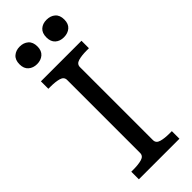

<svg xmlns="http://www.w3.org/2000/svg" viewBox="-293 -949 984 984"><g transform="rotate(-45 199.5 -456.5)"><path d="M167 -849Q167 -818 148.5 -802Q130 -786 102 -786Q74 -786 55.5 -802Q37 -818 37 -849Q37 -881 55.5 -897Q74 -913 102 -913Q130 -913 148.5 -897Q167 -881 167 -849ZM362 -849Q362 -818 343.5 -802Q325 -786 296 -786Q268 -786 250 -802Q232 -818 232 -849Q232 -881 250 -897Q268 -913 296 -913Q325 -913 343.5 -897Q362 -881 362 -849ZM153 -91V-620Q153 -642 129 -649Q105 -656 68 -656H53V-710H347V-656H331Q294 -656 270 -649Q246 -642 246 -620V-91Q246 -69 270 -62Q294 -55 331 -55H347V0H53V-55H68Q105 -55 129 -62Q153 -69 153 -91Z"/></g></svg>

Font: Roboto Serif
Style: Regular
Weight: 400
Designer: Greg Gazdowicz
Foundry: Commercial Type
Version: Version 1.008